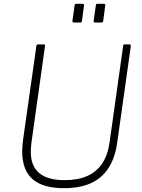

<svg xmlns="http://www.w3.org/2000/svg" viewBox="-20 -974 742 1004"><path d="M593 -229Q582 -149 547.5 -95.5Q513 -42 455 -16Q397 10 314 10Q204 10 150 -37.5Q96 -85 96 -183Q96 -197 97.5 -213Q99 -229 101 -246L170 -732Q171 -738 172.5 -740Q174 -742 178 -742H206Q212 -742 214.5 -739.5Q217 -737 215 -731L144 -225Q143 -213 142 -202.5Q141 -192 141 -181Q141 -106 185 -69Q229 -32 318 -32Q388 -32 437 -54Q486 -76 515 -120Q544 -164 553 -230L624 -734Q625 -739 626.5 -740.5Q628 -742 632 -742H656Q661 -742 662.5 -739.5Q664 -737 664 -732L593 -229ZM419 -943 409 -867Q408 -860 406 -858Q404 -856 396 -856H369Q362 -856 360 -858.5Q358 -861 359 -867L370 -945Q371 -951 372.5 -952.5Q374 -954 379 -954H411Q416 -954 418.5 -951.5Q421 -949 419 -943ZM530 -943 520 -867Q519 -860 517 -858Q515 -856 507 -856H480Q473 -856 471 -858.5Q469 -861 470 -867L481 -945Q482 -951 483.5 -952.5Q485 -954 490 -954H522Q527 -954 529.5 -951.5Q532 -949 530 -943Z"/></svg>

Font: Libre Franklin Thin Thin
Style: Italic
Weight: 250
Italic angle: -8°
Version: Version 3.000